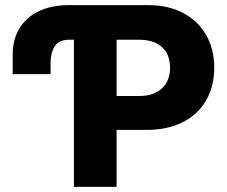

<svg xmlns="http://www.w3.org/2000/svg" viewBox="-20 -727 884 747"><path d="M29.3 -438.5V-513.7Q29.3 -573.2 55.9 -616.9Q82.5 -660.6 131.8 -683.8Q181.2 -707 248 -707H556.6Q634.8 -707 692.9 -676.3Q751 -645.5 782.2 -590.6Q813.5 -535.6 813.5 -463.9Q813.5 -391.1 781.7 -336.2Q750 -281.2 690.9 -251.5Q631.8 -221.7 551.8 -221.7H433.6V0H267.6V-572.3H248Q209 -572.3 192.9 -546.6Q176.8 -521 176.8 -483.4V-438.5ZM521.5 -353.5Q579.1 -353.5 610.4 -383.3Q641.6 -413.1 641.6 -463.9Q641.6 -514.6 610.4 -543.5Q579.1 -572.3 521.5 -572.3H433.6V-353.5Z"/></svg>

Font: Pretendard JP ExtraBold
Style: Regular
Weight: 800
Designer: Base glyphs from Inter by Rasmus Andersson; Hangeul glyphs from Noto Sans CJK(Source Han Sans) by Jang Soo-young and Kan
Foundry: Kil Hyung-jin
Version: Version 1.309